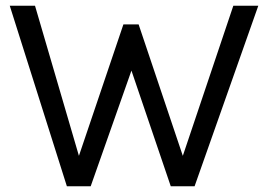

<svg xmlns="http://www.w3.org/2000/svg" viewBox="-20 -649 935 669"><path d="M102 -629 255 -106 410 -564H463L617 -106L793 -629H880L658 0H575L438 -403L296 0H213L14 -629Z"/></svg>

Font: Karla
Style: Regular
Weight: 400
Designer: Jonathan Pinhorn
Version: Version 1.000